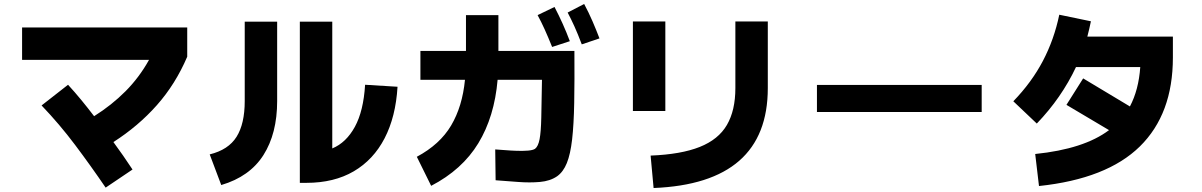

<svg xmlns="http://www.w3.org/2000/svg" viewBox="-20 -875 6040 965"><path d="M511 68Q436 -42 357.5 -146.5Q279 -251 189 -345L322 -449Q356 -412 388.5 -372.5Q421 -333 453 -291Q542 -347 611 -416.5Q680 -486 729 -574H91V-737H921V-590Q862 -452 768.5 -346.5Q675 -241 550 -161Q575 -127 599 -92.5Q623 -58 646 -23Z M1815 -449 1978 -439Q1969 -288 1913 -180Q1857 -72 1758 -14Q1659 44 1520 44H1487V-766H1650V-129Q1720 -158 1763.5 -237.5Q1807 -317 1815 -449ZM1092 55 1034 -99Q1128 -122 1169 -187.5Q1210 -253 1210 -367V-766H1373V-367Q1373 -204 1304 -95.5Q1235 13 1092 55Z M2904 -652Q2884 -705 2867 -742.5Q2850 -780 2833 -812L2916 -855Q2939 -812 2958 -768Q2977 -724 2993 -682ZM2755 -639Q2734 -691 2717 -728.5Q2700 -766 2682 -799L2767 -840Q2789 -798 2808.5 -754.5Q2828 -711 2844 -668ZM2147 59 2075 -87Q2191 -149 2247.5 -244.5Q2304 -340 2317 -474H2093V-619H2322V-799H2485V-619H2867Q2868 -468 2866 -358.5Q2864 -249 2855.5 -174.5Q2847 -100 2829 -55.5Q2811 -11 2780 11Q2745 35 2693.5 39.5Q2642 44 2584 39.5Q2526 35 2471 31L2469 -124Q2488 -123 2517.5 -120.5Q2547 -118 2578 -117Q2609 -116 2633.5 -118Q2658 -120 2669 -127Q2685 -139 2692 -175.5Q2699 -212 2700.5 -284Q2702 -356 2704 -474H2481Q2465 -288 2384 -155Q2303 -22 2147 59Z M3324 -317H3161V-767H3324ZM3265 70 3250 -93Q3403 -99 3497 -136.5Q3591 -174 3633.5 -247Q3676 -320 3676 -432V-767H3839V-432Q3839 47 3265 70Z M4914 -448V-312H4086V-448Z M5202 60 5183 -101Q5428 -126 5554 -221L5340 -348L5424 -481L5659 -340Q5703 -423 5711 -538H5388Q5315 -383 5191 -254L5073 -366Q5165 -461 5221.5 -568.5Q5278 -676 5304 -801L5463 -768Q5455 -729 5445 -691H5875V-586Q5875 -302 5709 -139Q5543 24 5202 60Z"/></svg>

Font: Murecho ExtraBold
Style: Regular
Weight: 800
Designer: Neil Summerour
Foundry: Positype
Version: Version 1.010; ttfautohint (v1.8.3)